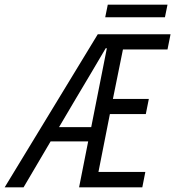

<svg xmlns="http://www.w3.org/2000/svg" viewBox="-82 -803 751 823"><path d="M243 -380 171 -258H309L376 -596H371Q339 -541 307 -487.5Q275 -434 243 -380ZM-62 0 337 -656H649L636 -591H445L402 -379H556L543 -314H389L340 -66H541L528 0H257L296 -197H135L19 0ZM369 -729 380 -783H636L625 -729Z"/></svg>

Font: Source Code Pro
Style: Italic
Weight: 400
Italic angle: -11°
Monospace: yes
Designer: Paul D. Hunt, Teo Tuominen
Foundry: Adobe Systems Incorporated
Version: Version 1.050;PS 1.000;hotconv 16.6.51;makeotf.lib2.5.65220